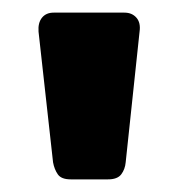

<svg xmlns="http://www.w3.org/2000/svg" viewBox="-20 -730 283 304"><path d="M92 -446Q77 -446 71.5 -454Q66 -462 64 -473L41 -680Q40 -694 46.5 -702Q53 -710 65 -710H177Q189 -710 196 -702Q203 -694 201 -680L179 -473Q178 -462 172 -454Q166 -446 151 -446Z"/></svg>

Font: DVN-Rubik
Style: Bold
Weight: 700
Designer: Hubert and Fischer
Foundry: Hubert & Fischer
Version: Version 2.102